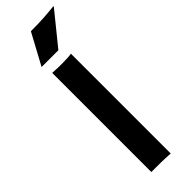

<svg xmlns="http://www.w3.org/2000/svg" viewBox="-290 -878 892 892"><g transform="rotate(-45 155.5 -432.0)"><path d="M154.8 -858.4Q182.1 -858.4 202.6 -858.9Q223.1 -859.4 240.7 -860.6Q258.3 -861.8 274.9 -863.3Q291.5 -864.7 311 -866.7L310.5 -863.3L182.6 -705.6H72.3ZM87.9 -651.4Q100.1 -650.9 108.2 -650.4Q116.2 -649.9 123.3 -649.7Q130.4 -649.4 137.9 -649.4Q145.5 -649.4 155.8 -649.4Q171.9 -649.4 188.2 -650.4Q204.6 -651.4 212.4 -653.3V2.9Q208 2.4 199.7 2Q191.4 1.5 180.2 1Q168.9 0.5 155.3 0.2Q141.6 0 127 0H87.9Z"/></g></svg>

Font: Hammersmith One
Style: Regular
Weight: 400
Designer: Nicole Fally
Foundry: Nicole Fally
Version: Version 1.002